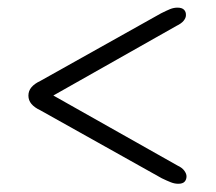

<svg xmlns="http://www.w3.org/2000/svg" viewBox="-20 -586 551 490"><path d="M109.5 -346V-338.5L430.5 -520Q443 -526 448.8 -533.2Q454.5 -540.5 454.5 -547Q455 -555.5 449.8 -561Q444.5 -566.5 433 -566.5Q423.5 -566.5 414.2 -562.8Q405 -559 391 -552L83 -379.5Q68 -372.5 60.2 -363.2Q52.5 -354 52.5 -342Q52.5 -330 60.2 -320.8Q68 -311.5 83 -304.5L393 -131Q406.5 -124.5 416 -120.8Q425.5 -117 435 -117Q446 -117 451 -122.2Q456 -127.5 456 -136Q456 -142.5 450.5 -150.2Q445 -158 433 -163.5Z"/></svg>

Font: Fraunces 17pt
Style: Regular
Weight: 400
Version: Version 1.000;[b76b70a41]